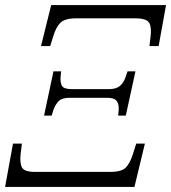

<svg xmlns="http://www.w3.org/2000/svg" viewBox="-25 -734 672 754"><path d="M136 -553 176 -714H627L598 -553H562L566 -588Q571 -626 561 -644Q551 -662 507 -662H274Q229 -662 211.5 -644Q194 -626 183 -588L172 -553ZM148 -280 185 -454H215L213 -434Q211 -411 218 -397.5Q225 -384 257 -384H403Q432 -384 447 -397.5Q462 -411 469 -434L476 -454H507L469 -280H439L441 -300Q443 -323 434 -336.5Q425 -350 396 -350H249Q218 -350 205 -336.5Q192 -323 184 -300L178 -280ZM-5 0 26 -170H61L56 -129Q52 -93 61.5 -76Q71 -59 112 -59H409Q453 -59 469.5 -76.5Q486 -94 497 -129L510 -170H544L503 0Z"/></svg>

Font: Noto Serif SemiCondensed Light
Style: Italic
Weight: 300
Width: 4
Italic angle: -12°
Designer: Monotype Design Team
Foundry: Monotype Imaging Inc.
Version: Version 2.013; ttfautohint (v1.8.4.7-5d5b)